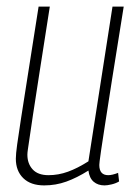

<svg xmlns="http://www.w3.org/2000/svg" viewBox="-20 -552 418 582"><path d="M114 10Q73 10 50.5 -12Q28 -34 28 -71Q28 -85 32 -114Q36 -143 44 -194.5Q52 -246 65 -328.5Q78 -411 97 -532H131Q112 -410 99.5 -330.5Q87 -251 80 -204Q73 -157 69.5 -133Q66 -109 64.5 -99Q63 -89 63 -83Q63 -56 79 -38.5Q95 -21 127 -21Q157 -21 186 -31.5Q215 -42 248 -63L321 -532H355Q333 -397 319.5 -310Q306 -223 298 -172Q290 -121 286.5 -96.5Q283 -72 282 -63.5Q281 -55 281 -52Q281 -21 308 -21Q320 -21 338 -28L341 -2Q331 4 318 7Q305 10 297 10Q277 10 264 -1Q251 -12 248 -35Q213 -13 181 -1.5Q149 10 114 10Z"/></svg>

Font: Georama SemiCondensed ExtraLight
Style: Italic
Weight: 200
Width: 4
Italic angle: -9°
Designer: Jean-Baptiste Levee
Foundry: Production Type
Version: Version 1.000